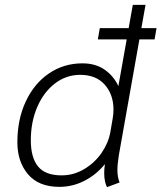

<svg xmlns="http://www.w3.org/2000/svg" viewBox="-20 -754 660 785"><path d="M466 -120Q460 -81 460 -59Q460 -30 469 -8L418 11Q413 4 409.5 -11.5Q406 -27 406 -46Q406 -64 409 -83Q374 -40 325.5 -15Q277 10 223 10Q138 10 94.5 -41.5Q51 -93 51 -172Q51 -266 85.5 -339.5Q120 -413 180.5 -454Q241 -495 317 -495Q371 -495 408 -469Q445 -443 464 -402L498 -593H380L388 -639H506L523 -734H575L558 -639H620L612 -593H550ZM444 -306Q444 -367 408.5 -407.5Q373 -448 308 -448Q251 -448 205 -413Q159 -378 132.5 -317Q106 -256 106 -180Q106 -110 135.5 -73.5Q165 -37 232 -37Q281 -37 324 -62.5Q367 -88 395 -128.5Q423 -169 431 -213L441 -271Q444 -289 444 -306Z"/></svg>

Font: Niramit ExtraLight
Style: Italic
Weight: 200
Italic angle: -10°
Designer: Katatrad Aksorn Co.,Ltd.
Foundry: Cadson Demak Co.,Ltd.
Version: Version 1.000; ttfautohint (v1.6)